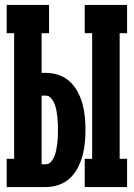

<svg xmlns="http://www.w3.org/2000/svg" viewBox="-20 -755 540 775"><path d="M322 0V-114H352V-621H322V-735H493V-621H463V-114H493V0ZM7 0V-114H37V-621H7V-735H178V-621H148V-461H165Q191 -461 216.5 -452.5Q242 -444 261.5 -426Q281 -408 293.5 -384.5Q306 -361 313 -335.5Q320 -310 322.5 -283.5Q325 -257 325 -231Q325 -204 322.5 -178Q320 -152 313 -126.5Q306 -101 293.5 -77Q281 -53 261.5 -35Q242 -17 216.5 -8.5Q191 0 165 0ZM165 -92Q178 -92 187 -103Q196 -114 200.5 -126.5Q205 -139 207.5 -152Q210 -165 211.5 -178Q213 -191 213.5 -204Q214 -217 214 -231Q214 -244 213.5 -257Q213 -270 211.5 -283.5Q210 -297 207.5 -310Q205 -323 200.5 -335Q196 -347 187 -358Q178 -369 165 -369H148V-92Z"/></svg>

Font: Iosevka Slab Heavy
Style: Regular
Weight: 900
Monospace: yes
Designer: Belleve Invis
Foundry: Belleve Invis
Version: Version 11.1.0; ttfautohint (v1.8.3)